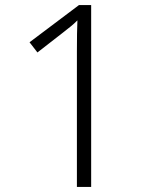

<svg xmlns="http://www.w3.org/2000/svg" viewBox="-20 -734 611 754"><path d="M338 0H282V-531Q282 -574 282.5 -601.5Q283 -629 284 -654Q270 -640 257.5 -630Q245 -620 226 -605L127 -528L96 -568L290 -714H338Z"/></svg>

Font: Noto Sans Light
Style: Regular
Weight: 300
Designer: Monotype Design Team
Foundry: Monotype Imaging Inc.
Version: Version 2.007